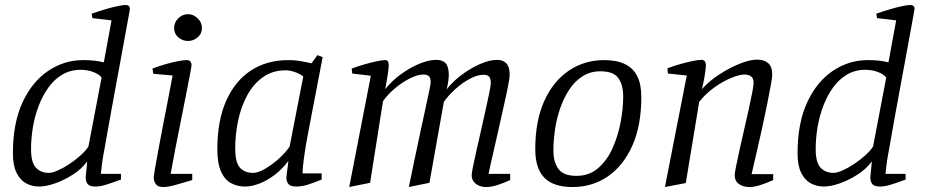

<svg xmlns="http://www.w3.org/2000/svg" viewBox="-20 -744 3732 773"><path d="M138 7Q108 7 84 -6.5Q60 -20 46 -49.5Q32 -79 32 -126Q32 -249 71 -332.5Q110 -416 174.5 -459Q239 -502 314 -502Q343 -502 362.5 -499.5Q382 -497 398 -493L429 -662L352 -671L349 -689Q378 -699 405 -707Q432 -715 454 -719.5Q476 -724 487 -724Q494 -724 498.5 -720Q503 -716 503 -708Q503 -706 498 -679Q493 -652 485 -608Q477 -564 467 -509.5Q457 -455 446.5 -398.5Q436 -342 426.5 -289.5Q417 -237 410 -197Q406 -172 402 -152Q398 -132 394 -107.5Q390 -83 386 -44H467V-21Q426 -6 404 0.5Q382 7 365 7Q341 7 333 -3Q325 -13 325 -30Q325 -32 326.5 -46.5Q328 -61 329.5 -76Q331 -91 331 -94Q308 -63 272.5 -40.5Q237 -18 201 -5.5Q165 7 138 7ZM177 -48Q191 -48 213.5 -58Q236 -68 260 -84Q284 -100 304.5 -118.5Q325 -137 336 -154L389 -432Q378 -446 354.5 -454.5Q331 -463 305 -463Q264 -463 231.5 -444Q199 -425 175.5 -392.5Q152 -360 136 -318.5Q120 -277 112.5 -232Q105 -187 105 -143Q105 -90 124.5 -69Q144 -48 177 -48Z M638 9Q616 9 607.5 -2.5Q599 -14 599 -29Q599 -35 604 -65Q609 -95 617.5 -140Q626 -185 636 -238Q646 -291 656.5 -343.5Q667 -396 675 -440L597 -447L594 -468Q620 -478 646 -485.5Q672 -493 695 -497.5Q718 -502 732 -502Q742 -502 746.5 -496.5Q751 -491 751 -480Q751 -476 745 -445Q739 -414 729.5 -365Q720 -316 708.5 -259Q697 -202 686 -146Q675 -90 667 -44H754V-19Q711 -6 683 1.5Q655 9 638 9ZM737 -579Q715 -579 698 -593.5Q681 -608 681 -631Q681 -654 698 -670.5Q715 -687 737 -687Q758 -687 775.5 -670.5Q793 -654 793 -631Q793 -608 775.5 -593.5Q758 -579 737 -579Z M966 7Q936 7 910.5 -6.5Q885 -20 870 -53Q855 -86 855 -144Q855 -258 890.5 -338Q926 -418 990 -460Q1054 -502 1141 -502Q1169 -502 1196 -497Q1223 -492 1234 -489L1258 -522L1279 -514L1219 -201Q1210 -154 1204 -110Q1198 -66 1198 -46H1275V-21Q1235 -5 1214 1Q1193 7 1173 7Q1149 7 1141 -3.5Q1133 -14 1133 -30Q1133 -33 1135 -48Q1137 -63 1139 -78Q1141 -93 1141 -96Q1118 -65 1088.5 -42Q1059 -19 1027 -6Q995 7 966 7ZM999 -48Q1019 -48 1047.5 -64.5Q1076 -81 1103.5 -106Q1131 -131 1146 -154L1201 -436Q1188 -447 1167 -454Q1146 -461 1130 -461Q1078 -461 1039.5 -434Q1001 -407 976 -361.5Q951 -316 939 -260Q927 -204 927 -146Q927 -90 946 -69Q965 -48 999 -48Z M1386 9 1473 -439 1398 -448 1396 -468Q1423 -478 1449.5 -485.5Q1476 -493 1497.5 -497.5Q1519 -502 1532 -502Q1536 -502 1539 -500Q1542 -498 1543.5 -493Q1545 -488 1545 -479Q1545 -472 1542.5 -453.5Q1540 -435 1536.5 -415.5Q1533 -396 1531 -385Q1556 -417 1592.5 -444Q1629 -471 1667.5 -487Q1706 -503 1736 -503Q1762 -503 1774.5 -489Q1787 -475 1787 -440Q1787 -435 1785 -418.5Q1783 -402 1778 -384Q1801 -414 1836.5 -441Q1872 -468 1911 -485.5Q1950 -503 1982 -503Q2005 -503 2018.5 -489Q2032 -475 2032 -442Q2032 -432 2026 -400.5Q2020 -369 2010 -325Q2000 -281 1989 -231Q1978 -181 1966.5 -132Q1955 -83 1947 -44H2034V-19Q2005 -6 1981.5 1.5Q1958 9 1938 9Q1921 9 1907.5 3Q1894 -3 1886.5 -14Q1879 -25 1879 -38Q1879 -47 1884.5 -74.5Q1890 -102 1899 -141Q1908 -180 1917.5 -223Q1927 -266 1936 -305.5Q1945 -345 1950.5 -373Q1956 -401 1956 -410Q1956 -429 1948.5 -436Q1941 -443 1927 -443Q1902 -443 1872 -427Q1842 -411 1814 -386Q1786 -361 1767 -334L1709 -8L1626 9Q1638 -49 1650 -107Q1662 -165 1673.5 -217.5Q1685 -270 1694 -312Q1703 -354 1708.5 -380.5Q1714 -407 1714 -412Q1714 -431 1706.5 -437.5Q1699 -444 1685 -444Q1662 -444 1631.5 -429Q1601 -414 1572 -390Q1543 -366 1522 -337L1470 -8Z M2285 9Q2208 9 2171.5 -28.5Q2135 -66 2135 -143Q2135 -257 2171 -337Q2207 -417 2270 -459.5Q2333 -502 2412 -502Q2463 -502 2496 -486Q2529 -470 2545.5 -437.5Q2562 -405 2562 -353Q2562 -239 2526 -158Q2490 -77 2427.5 -34Q2365 9 2285 9ZM2301 -36Q2352 -36 2388 -67Q2424 -98 2446 -147Q2468 -196 2478.5 -251.5Q2489 -307 2489 -356Q2489 -402 2469.5 -429.5Q2450 -457 2397 -457Q2357 -457 2325.5 -437Q2294 -417 2272 -383.5Q2250 -350 2235.5 -308.5Q2221 -267 2214.5 -222.5Q2208 -178 2208 -137Q2208 -91 2228.5 -63.5Q2249 -36 2301 -36Z M2657 9 2745 -440 2669 -448 2667 -469Q2694 -479 2720.5 -486.5Q2747 -494 2769.5 -498.5Q2792 -503 2805 -503Q2814 -503 2818 -496.5Q2822 -490 2822 -482Q2822 -475 2819.5 -456Q2817 -437 2813 -416.5Q2809 -396 2806 -385Q2833 -416 2874 -443Q2915 -470 2957 -487Q2999 -504 3028 -504Q3056 -504 3072.5 -490Q3089 -476 3089 -443Q3089 -433 3083.5 -402Q3078 -371 3069 -326.5Q3060 -282 3049 -231.5Q3038 -181 3026.5 -132Q3015 -83 3006 -43H3093V-19Q3064 -6 3040 1.5Q3016 9 2998 9Q2972 9 2955 -3Q2938 -15 2938 -39Q2938 -47 2943.5 -74.5Q2949 -102 2957.5 -141Q2966 -180 2976 -222.5Q2986 -265 2994.5 -304Q3003 -343 3008.5 -371.5Q3014 -400 3014 -410Q3014 -430 3003 -437Q2992 -444 2978 -444Q2957 -444 2923 -430Q2889 -416 2854.5 -391Q2820 -366 2795 -334L2741 -7Z M3297 7Q3267 7 3243 -6.5Q3219 -20 3205 -49.5Q3191 -79 3191 -126Q3191 -249 3230 -332.5Q3269 -416 3333.5 -459Q3398 -502 3473 -502Q3502 -502 3521.5 -499.5Q3541 -497 3557 -493L3588 -662L3511 -671L3508 -689Q3537 -699 3564 -707Q3591 -715 3613 -719.5Q3635 -724 3646 -724Q3653 -724 3657.5 -720Q3662 -716 3662 -708Q3662 -706 3657 -679Q3652 -652 3644 -608Q3636 -564 3626 -509.5Q3616 -455 3605.5 -398.5Q3595 -342 3585.5 -289.5Q3576 -237 3569 -197Q3565 -172 3561 -152Q3557 -132 3553 -107.5Q3549 -83 3545 -44H3626V-21Q3585 -6 3563 0.5Q3541 7 3524 7Q3500 7 3492 -3Q3484 -13 3484 -30Q3484 -32 3485.5 -46.5Q3487 -61 3488.5 -76Q3490 -91 3490 -94Q3467 -63 3431.5 -40.5Q3396 -18 3360 -5.5Q3324 7 3297 7ZM3336 -48Q3350 -48 3372.5 -58Q3395 -68 3419 -84Q3443 -100 3463.5 -118.5Q3484 -137 3495 -154L3548 -432Q3537 -446 3513.5 -454.5Q3490 -463 3464 -463Q3423 -463 3390.5 -444Q3358 -425 3334.5 -392.5Q3311 -360 3295 -318.5Q3279 -277 3271.5 -232Q3264 -187 3264 -143Q3264 -90 3283.5 -69Q3303 -48 3336 -48Z"/></svg>

Font: Manuale Light
Style: Italic
Weight: 300
Italic angle: -11°
Version: Version 1.002